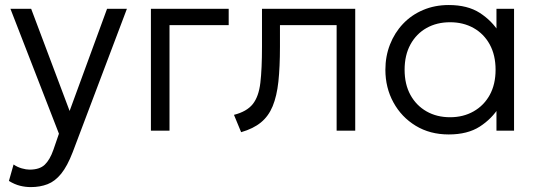

<svg xmlns="http://www.w3.org/2000/svg" viewBox="-20 -520 2148 764"><path d="M102.5 224.5Q81 224.5 59.8 219.2Q38.5 214 15.5 200L34 134.5Q49 145 66.8 150Q84.5 155 97.5 155Q137.5 155 158 135.5Q178.5 116 192.5 76L214.5 12L21.5 -485H104L257 -78.5L406 -485H485L269.5 85Q248 141 223.5 171.2Q199 201.5 169 213Q139 224.5 102.5 224.5Z M580.5 0V-485H890V-420H654.5V0Z M939.5 6 911 -63Q962 -76 985.8 -105.8Q1009.5 -135.5 1016 -190.5Q1022.5 -245.5 1022.5 -334V-485H1393.5V0H1319.5V-420H1094V-334Q1094 -253.5 1087.8 -195.5Q1081.5 -137.5 1065 -97.5Q1048.5 -57.5 1018.2 -32.8Q988 -8 939.5 6Z M1765.5 15Q1691 15 1634.2 -19.5Q1577.5 -54 1545.5 -112.5Q1513.5 -171 1513.5 -242.5Q1513.5 -296 1531.8 -342.8Q1550 -389.5 1583.5 -425Q1617 -460.5 1663.5 -480.2Q1710 -500 1765.5 -500Q1840.5 -500 1889 -468.8Q1937.5 -437.5 1966.5 -390.5L1955.5 -374.5V-485H2025.5V0H1955.5V-110.5L1966.5 -94.5Q1937.5 -47.5 1889 -16.2Q1840.5 15 1765.5 15ZM1771 -53.5Q1823.5 -53.5 1864.5 -76.8Q1905.5 -100 1928.8 -142.2Q1952 -184.5 1952 -242.5Q1952 -300.5 1928.8 -343Q1905.5 -385.5 1864.5 -408.5Q1823.5 -431.5 1771 -431.5Q1718 -431.5 1677.2 -408.5Q1636.5 -385.5 1613.2 -343Q1590 -300.5 1590 -242.5Q1590 -184.5 1613.2 -142.2Q1636.5 -100 1677.2 -76.8Q1718 -53.5 1771 -53.5Z"/></svg>

Font: Geologica Cursive ExtraLight
Style: Regular
Weight: 250
Designer: Sindre Bremnes, Frode Helland
Foundry: Monokrom Skriftforlag AS
Version: Version 1.010;gftools[0.9.28]